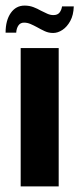

<svg xmlns="http://www.w3.org/2000/svg" viewBox="-43 -667 284 687"><path d="M31 0V-495H167V0ZM147 -549Q131 -549 117 -555.5Q103 -562 89 -570Q78 -576 66.5 -581Q55 -586 43 -586Q30 -586 23 -576Q16 -566 15 -550H-23Q-23 -594 -4.5 -620.5Q14 -647 45 -647Q62 -647 76.5 -641.5Q91 -636 103 -629Q115 -623 126 -618Q137 -613 148 -613Q163 -613 170 -622Q177 -631 179 -644H221Q220 -613 208.5 -592Q197 -571 180.5 -560Q164 -549 147 -549Z"/></svg>

Font: Alumni Sans Thin ExtraBold
Style: Regular
Weight: 800
Version: Version 1.018